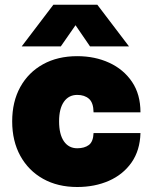

<svg xmlns="http://www.w3.org/2000/svg" viewBox="-20 -750 624 788"><path d="M199 -730.5H379.5L509.5 -559.5H349.5L290 -646.5L229.5 -559.5H69ZM30 -252Q30 -332.5 63.2 -392.8Q96.5 -453 156.5 -486.2Q216.5 -519.5 297 -519.5Q369.5 -519.5 428.2 -492.5Q487 -465.5 521.8 -414.2Q556.5 -363 556.5 -289H364Q363.5 -328.5 345.2 -344.5Q327 -360.5 297 -360.5Q262 -360.5 242.2 -332.2Q222.5 -304 222.5 -252Q222.5 -199 242.2 -170.2Q262 -141.5 297 -141.5Q326.5 -141.5 344.5 -154.8Q362.5 -168 364 -204H556.5Q554.5 -132.5 519.8 -83Q485 -33.5 427 -8Q369 17.5 297 17.5Q217 17.5 157 -16Q97 -49.5 63.5 -110.2Q30 -171 30 -252Z"/></svg>

Font: Overused Grotesk Black
Style: Regular
Weight: 900
Version: Version 0.004